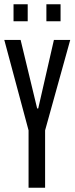

<svg xmlns="http://www.w3.org/2000/svg" viewBox="-23 -874 347 894"><path d="M110 0V-267L-3 -688H73L150 -369H155L228 -688H304L187 -267V0ZM40 -775V-854H106V-775ZM193 -775V-854H259V-775Z"/></svg>

Font: Saira Ultra Condensed Medium
Style: Regular
Weight: 500
Width: 1
Designer: Hector Gatti with collaboration of the Omnibus-Type team
Foundry: Omnibus-Type
Version: Version 1.001; ttfautohint (v1.8)